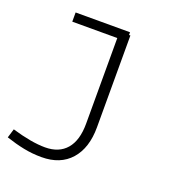

<svg xmlns="http://www.w3.org/2000/svg" viewBox="-152 -577 855 922"><g transform="rotate(20 275.5 -116.5)"><path d="M363 -457V12Q363 118 310 178Q257 238 161 238Q114 238 69.5 229Q25 220 -23 204L-9 158Q92 188 161 188Q232 188 270 143.5Q308 99 308 14V-424H78V-471H356V-457Z"/></g></svg>

Font: BioRhyme Expanded Light
Style: Regular
Weight: 300
Width: 7
Designer: Aoife Mooney
Foundry: Aoife Mooney Type
Version: Version 1.000